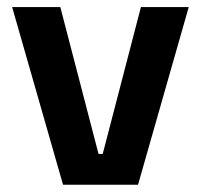

<svg xmlns="http://www.w3.org/2000/svg" viewBox="-20 -510 554 530"><path d="M263.5 -85 369 -490.5H501L361 0H154L13.5 -490.5H146.5L252 -85Z"/></svg>

Font: Anek Tamil SemiBold
Style: Regular
Weight: 600
Version: Version 1.003